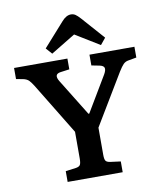

<svg xmlns="http://www.w3.org/2000/svg" viewBox="-100 -1027 934 1106"><g transform="rotate(-10 367.0 -473.5)"><path d="M205 0V-63L266 -71Q285 -74 291 -84Q297 -94 297 -122V-277L114 -577Q101 -598 89.5 -610.5Q78 -623 54 -628L15 -635V-700H327V-637L275 -630Q232 -624 259 -580L391 -366H396L520 -574Q533 -597 529.5 -610Q526 -623 502 -628L456 -637V-700H719V-637L669 -628Q653 -625 641.5 -613.5Q630 -602 612 -573L434 -277V-118Q434 -93 440 -83.5Q446 -74 466 -71L527 -63V0ZM246 -743 214 -779 337 -917Q363 -947 391 -947Q405 -947 416.5 -939.5Q428 -932 445 -913L562 -781L531 -743L389 -830Z"/></g></svg>

Font: Literata 12pt SemiBold
Style: Regular
Weight: 600
Designer: Latin by Veronika Burian and Jose Scaglione. Greek by Irene Vlachou. Cyrillic by Vera Evstafieva.
Foundry: TypeTogether
Version: Version 3.002